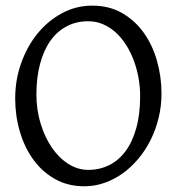

<svg xmlns="http://www.w3.org/2000/svg" viewBox="-20 -650 640 685"><path d="M480 -307.1Q480 -340.8 473.9 -373.8Q467.8 -406.7 456.5 -436.3Q445.3 -465.8 429 -491.2Q412.6 -516.6 392.1 -534.9Q371.6 -553.2 347.2 -563.7Q322.8 -574.2 294.9 -574.2Q251.5 -574.2 217 -555.7Q182.6 -537.1 158.9 -503.2Q135.3 -469.2 122.6 -420.9Q109.9 -372.6 109.9 -313Q109.9 -258.3 124.8 -209.5Q139.6 -160.6 164.8 -123.8Q189.9 -86.9 223.6 -65.4Q257.3 -43.9 294.9 -43.9Q335.4 -43.9 369.4 -60.8Q403.3 -77.6 428 -110.8Q452.6 -144 466.3 -193.4Q480 -242.7 480 -307.1ZM556.2 -315.9Q556.2 -272 546.1 -230.2Q536.1 -188.5 517.8 -151.6Q499.5 -114.7 474.1 -84.2Q448.7 -53.7 418.2 -31.7Q387.7 -9.8 352.8 2.4Q317.9 14.6 280.8 14.6Q222.2 14.6 176.3 -11.2Q130.4 -37.1 98.9 -80.6Q67.4 -124 50.8 -180.7Q34.2 -237.3 34.2 -298.8Q34.2 -365.2 55.7 -425.3Q77.1 -485.4 114.3 -530.8Q151.4 -576.2 201.4 -603Q251.5 -629.9 309.1 -629.9Q369.6 -629.9 415.8 -603.3Q461.9 -576.7 493.2 -532.7Q524.4 -488.8 540.3 -432.1Q556.2 -375.5 556.2 -315.9Z"/></svg>

Font: Akkhara
Style: Regular
Weight: 400
Designer: J. Victor Gaultney
Version: Version 1.00 June 13, 2006, initial release